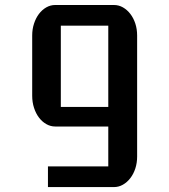

<svg xmlns="http://www.w3.org/2000/svg" viewBox="-20 -760 688 780"><path d="M174.8 -84H419.9V-246.1H204.1Q185.1 -246.1 168 -255.9Q150.9 -265.6 138.2 -282.5Q125.5 -299.3 118.2 -322Q110.8 -344.7 110.8 -371.1V-615.7Q110.8 -641.6 118.2 -664.1Q125.5 -686.5 138.2 -703.4Q150.9 -720.2 168 -730Q185.1 -739.7 204.1 -739.7H442.9Q462.4 -739.7 479.5 -730Q496.6 -720.2 509.5 -703.4Q522.5 -686.5 529.8 -664.1Q537.1 -641.6 537.1 -615.7V-124Q537.1 -98.1 529.8 -75.7Q522.5 -53.2 509.5 -36.4Q496.6 -19.5 479.5 -9.8Q462.4 0 442.9 0H174.8ZM419.9 -325.7V-655.8H227.1V-325.7Z"/></svg>

Font: Atomic Age
Style: Regular
Weight: 400
Version: Version 1.007; ttfautohint (v1.4.1) -l 6 -r 46 -G 0 -x 0 -H 